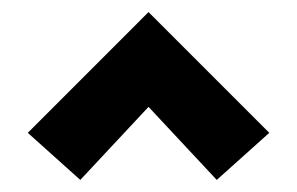

<svg xmlns="http://www.w3.org/2000/svg" viewBox="-20 -687 492 318"><path d="M113 -389 26 -467 226 -667 426 -467 339 -389 226 -510Z"/></svg>

Font: Ysabeau Office ExtraBold
Style: Regular
Weight: 800
Designer: Christian Thalmann (Catharsis Fonts)
Version: Version 2.001;gftools[0.9.30]; featfreeze: tnum,lnum,ss02